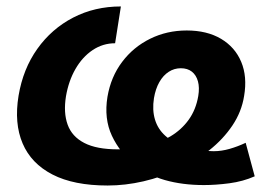

<svg xmlns="http://www.w3.org/2000/svg" viewBox="-20 -570 878 601"><path d="M316.9 10.7Q210.9 10.7 144.3 -23.7Q77.6 -58.1 50.8 -121.1Q23.9 -184.1 38.1 -270.5Q52.2 -354.5 96.9 -417.2Q141.6 -480 209 -514.9Q276.4 -549.8 358.4 -549.8L340.3 -434.6Q301.8 -434.6 269.8 -413.1Q237.8 -391.6 216.3 -354.2Q194.8 -316.9 186.5 -268.6Q178.2 -217.3 191.7 -179.9Q205.1 -142.6 243.7 -122.6Q282.2 -102.5 349.6 -102.5Q395 -102.5 437 -112.5Q479 -122.6 513.4 -143.1Q547.9 -163.6 570.6 -195.1Q593.3 -226.6 600.6 -269.5Q605 -295.9 599.6 -315.4Q594.2 -335 580.6 -345.7Q566.9 -356.4 545.9 -356.4Q525.4 -356.4 508.1 -345.2Q490.7 -334 478.8 -313Q466.8 -292 461.9 -262.7Q456.1 -225.6 465.1 -195.8Q474.1 -166 497.1 -145.3Q520 -124.5 555.2 -113.3Q574.7 -104 599.9 -100.3Q625 -96.7 648.9 -96.7Q673.3 -96.7 698.7 -104Q724.1 -111.3 749 -123L777.3 -18.1Q740.7 -2 698 3.7Q655.3 9.3 618.2 9.3Q551.3 9.3 496.3 -6.3Q441.4 -22 402.3 -55.2Q355.5 -91.3 330.3 -145Q305.2 -198.7 316.4 -267.1Q327.1 -329.6 362.3 -376.2Q397.5 -422.9 450 -448.7Q502.4 -474.6 564.5 -474.6Q627.9 -474.6 671.9 -448.5Q715.8 -422.4 735.1 -376.2Q754.4 -330.1 744.1 -269.5Q736.3 -220.2 707.5 -177.2Q678.7 -134.3 635.3 -99.9Q591.8 -65.4 538.8 -40.5Q485.8 -15.6 429 -2.4Q372.1 10.7 316.9 10.7Z"/></svg>

Font: Inter 16pt
Style: Bold Italic
Weight: 700
Italic angle: -9.3988°
Version: Version 4.001;git-66647c0bb